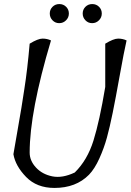

<svg xmlns="http://www.w3.org/2000/svg" viewBox="-20 -925 643 945"><path d="M238.5 -891.5Q252 -905 272 -905Q292 -905 305.5 -891.5Q319 -878 319 -858.5Q319 -839 305 -825Q291 -811 271.5 -811Q252 -811 238.5 -825Q225 -839 225 -858.5Q225 -878 238.5 -891.5ZM400.5 -891.5Q414 -905 434 -905Q454 -905 467.5 -891.5Q481 -878 481 -858.5Q481 -839 467 -825Q453 -811 433.5 -811Q414 -811 400.5 -825Q387 -839 387 -858.5Q387 -878 400.5 -891.5ZM498 -710Q539 -735 561.5 -735Q584 -735 603 -726Q590 -669 569.5 -554.5Q549 -440 534.5 -369Q520 -298 506 -247Q492 -196 469 -145Q446 -94 418 -65Q354 0 248 0Q161 0 108.5 -54Q56 -108 46 -166Q50 -191 65.5 -278.5Q81 -366 85.5 -395Q90 -424 100 -488Q115 -583 126 -710Q167 -735 189.5 -735Q212 -735 231 -726Q126 -375 126 -174Q126 -134 157 -100.5Q188 -67 237.5 -57Q287 -47 348 -76Q410 -137 440 -233Q470 -329 498 -497Z"/></svg>

Font: Tillana
Style: Regular
Weight: 400
Designer: Lipi Raval (Devanagari, Latin), Jonny Pinhorn (Latin)
Foundry: Indian Type Foundry
Version: Version 2.002;PS 1.0;hotconv 1.0.79;makeotf.lib2.5.61930; tt